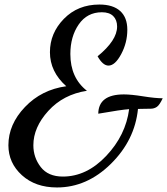

<svg xmlns="http://www.w3.org/2000/svg" viewBox="-20 -739 737 846"><path d="M17 -99Q17 -191 90 -267.5Q163 -344 272 -359Q200 -423 200 -509Q200 -593 261.5 -656Q323 -719 418 -719Q478 -719 509.5 -690.5Q541 -662 541 -608Q541 -551 514 -500.5Q487 -450 458 -450Q433 -450 410 -491Q496 -561 496 -622Q496 -651 479 -668Q462 -685 429 -685Q364 -685 327 -631.5Q290 -578 290 -501Q290 -396 363 -339Q259 -323 193 -250.5Q127 -178 127 -99Q127 -45 159.5 -3Q192 39 257 39Q362 39 448 -52Q534 -143 549 -258Q516 -256 413 -238Q414 -323 526 -323Q558 -323 611 -314.5Q664 -306 697 -306Q683 -276 671 -268Q659 -260 644 -260Q631 -260 613.5 -259.5Q596 -259 588 -259Q574 -121 468.5 -17Q363 87 231 87Q136 87 76.5 33Q17 -21 17 -99Z"/></svg>

Font: TypoPRO Dancing Script
Style: Bold
Weight: 700
Designer: Pablo Impallari
Foundry: Pablo Impallari. www.impallari.com Igino Marini. www.ikern.com
Version: Version 1.002